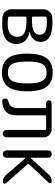

<svg xmlns="http://www.w3.org/2000/svg" viewBox="710 -1280 580 2040"><g transform="rotate(90 1000.0 -260.0)"><path d="M156.2 -240.2V-69.3Q156.2 -58.6 167 -55.7Q195.3 -51.8 233.4 -51.8Q371.1 -51.8 371.1 -155.3Q371.1 -204.1 332 -227.5Q293 -251 209 -251H167Q156.2 -251 156.2 -240.2ZM156.2 -451.2V-321.3Q156.2 -310.5 167 -309.6H202.1Q350.6 -309.6 349.6 -393.6Q349.6 -467.8 223.6 -467.8Q191.4 -467.8 168 -463.9Q156.2 -461.9 156.2 -451.2ZM162.1 3.9Q126 1 102.1 -26.4Q78.1 -53.7 78.1 -90.8V-428.7Q78.1 -465.8 102.5 -494.1Q127 -522.5 163.1 -525.4Q184.6 -527.3 223.6 -527.3Q424.8 -527.3 424.8 -401.4Q424.8 -357.4 397 -326.7Q369.1 -295.9 319.3 -285.2Q317.4 -285.2 317.4 -284.2Q317.4 -283.2 319.3 -283.2Q376 -273.4 411.6 -238.8Q447.3 -204.1 447.3 -148.4Q447.3 6.8 233.4 6.8Q200.2 6.8 162.1 3.9Z M838.9 -420.9Q811.5 -465.8 750 -465.8Q688.5 -465.8 661.1 -420.9Q633.8 -376 633.8 -259.8Q633.8 -143.6 661.1 -98.6Q688.5 -53.7 750 -53.7Q811.5 -53.7 838.9 -98.6Q866.2 -143.6 866.2 -259.8Q866.2 -376 838.9 -420.9ZM900.4 -53.7Q850.6 9.8 750 9.8Q649.4 9.8 599.6 -53.7Q549.8 -117.2 549.8 -260.3Q549.8 -403.3 599.6 -466.8Q649.4 -530.3 750 -530.3Q850.6 -530.3 900.4 -466.8Q950.2 -403.3 950.2 -260.3Q950.2 -117.2 900.4 -53.7Z M1058.6 6.8Q1045.9 7.8 1036.1 -1.5Q1026.4 -10.7 1026.4 -25.4Q1026.4 -38.1 1035.6 -47.4Q1044.9 -56.6 1058.6 -59.6Q1127.9 -73.2 1127.9 -157.2V-450.2Q1127.9 -460 1118.2 -460H1076.2Q1064.5 -460 1055.2 -468.8Q1045.9 -477.5 1045.9 -489.7Q1045.9 -502 1055.2 -510.3Q1064.5 -518.6 1076.2 -518.6H1353.5Q1388.7 -518.6 1414.1 -493.7Q1439.5 -468.8 1439.5 -433.6V-39.1Q1439.5 -22.5 1427.7 -10.7Q1416 1 1399.4 1Q1383.8 1 1372.1 -10.7Q1360.4 -22.5 1360.4 -39.1V-448.2Q1360.4 -452.1 1356 -456.1Q1351.6 -460 1347.7 -460H1215.8Q1205.1 -460 1205.1 -448.2V-143.6Q1205.1 -72.3 1168.9 -35.6Q1132.8 1 1058.6 6.8Z M1578.1 -39.1V-481.4Q1578.1 -498 1588.9 -508.8Q1599.6 -519.5 1616.7 -519.5Q1633.8 -519.5 1645 -508.8Q1656.2 -498 1656.2 -481.4V-295.9H1657.2H1659.2L1835 -488.3Q1864.3 -520.5 1908.2 -519.5Q1920.9 -519.5 1925.3 -508.3Q1929.7 -497.1 1921.9 -488.3L1725.6 -279.3Q1718.8 -270.5 1725.6 -261.7L1927.7 -33.2Q1935.5 -24.4 1930.2 -12.2Q1924.8 0 1913.1 0Q1868.2 0 1839.8 -33.2L1659.2 -241.2Q1658.2 -242.2 1657.2 -242.2Q1656.2 -242.2 1656.2 -241.2V-39.1Q1656.2 -22.5 1645 -11.2Q1633.8 0 1616.7 0Q1599.6 0 1588.9 -11.2Q1578.1 -22.5 1578.1 -39.1Z"/></g></svg>

Font: Rounded-X Mgen+ 1mn regular
Style: Regular
Weight: 400
Designer: [Source Han Sans]
Ryoko NISHIZUKA  (kana & ideographs); Paul D. Hunt (Latin, Greek & Cyrillic); Wenlong ZHANG  (bopomofo
Version: Version 1.059.20150602